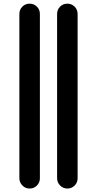

<svg xmlns="http://www.w3.org/2000/svg" viewBox="-20 -830 540 1069"><path d="M412.1 -752V162.1Q412.1 186.5 395.5 203.1Q378.9 219.7 355 219.7Q331.1 219.7 314.5 202.6Q297.9 185.5 297.9 162.1V-752Q297.9 -776.4 314.5 -793Q331.1 -809.6 355 -809.6Q378.9 -809.6 395.5 -793Q412.1 -776.4 412.1 -752ZM202.1 -752V162.1Q202.1 186.5 185.5 203.1Q168.9 219.7 145 219.7Q121.1 219.7 104.5 202.6Q87.9 185.5 87.9 162.1V-752Q87.9 -776.4 104.5 -793Q121.1 -809.6 145 -809.6Q168.9 -809.6 185.5 -793Q202.1 -776.4 202.1 -752Z"/></svg>

Font: Rounded-X Mgen+ 1mn bold
Style: Bold
Weight: 700
Designer: [Source Han Sans]
Ryoko NISHIZUKA  (kana & ideographs); Paul D. Hunt (Latin, Greek & Cyrillic); Wenlong ZHANG  (bopomofo
Version: Version 1.059.20150602